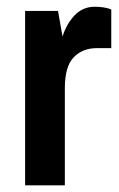

<svg xmlns="http://www.w3.org/2000/svg" viewBox="-20 -555 357 575"><path d="M264.1 -534.8Q278 -534.8 290.2 -532.8Q302.3 -530.8 307.6 -528.7L313.2 -526.5V-410.9H270.6Q227.2 -410.9 200.7 -383.4Q174.2 -355.8 174.2 -291.1V0H55.2V-522.2H153.8L167.2 -445.7Q179 -483.1 203.3 -508.9Q227.6 -534.8 264.1 -534.8Z"/></svg>

Font: Puralecka Narrow
Style: Bold
Weight: 700
Designer: Hector Gatti, Marcela Romero, Pablo Cosgaya and Nicolas Silva
Version: Version 1.004;PS 001.004;hotconv 1.0.70;makeotf.lib2.5.58329